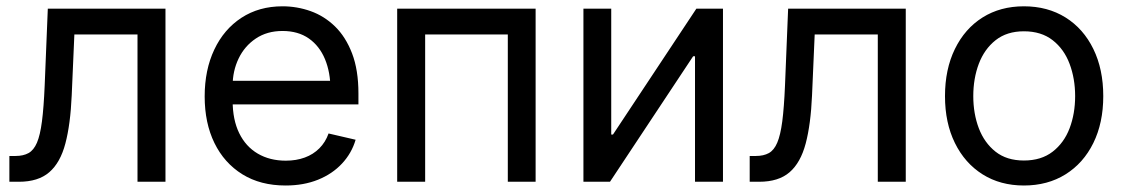

<svg xmlns="http://www.w3.org/2000/svg" viewBox="-20 -568 3516 600"><path d="M9.3 0V-80.6H28.8Q52.7 -80.6 69.1 -89.6Q85.4 -98.6 95.5 -122.1Q105.5 -145.5 111.1 -188.7Q116.7 -231.9 119.6 -300.3L129.4 -541H497.1V0H409.7V-460.4H212.4L204.1 -270Q200.2 -179.7 184.3 -119.6Q168.5 -59.6 134 -29.8Q99.6 0 39.1 0Z M872.6 11.7Q793.9 11.7 737.3 -23.4Q680.7 -58.6 650.1 -121.1Q619.6 -183.6 619.6 -266.6Q619.6 -349.6 649.7 -413.1Q679.7 -476.6 734.6 -512.5Q789.6 -548.3 862.8 -548.3Q908.2 -548.3 950.7 -533.2Q993.2 -518.1 1026.9 -485.4Q1060.5 -452.6 1080.3 -400.9Q1100.1 -349.1 1100.1 -275.9V-241.7H676.3V-315.4H1053.2L1012.7 -288.6Q1012.7 -341.8 995.6 -383.1Q978.5 -424.3 945.1 -447.8Q911.6 -471.2 862.8 -471.2Q814.5 -471.2 779.3 -447.5Q744.1 -423.8 725.6 -385Q707 -346.2 707 -300.3V-253.4Q707 -193.8 727.5 -151.9Q748 -109.9 785.6 -87.9Q823.2 -65.9 873 -65.9Q905.8 -65.9 932.4 -75.7Q959 -85.4 978 -104.5Q997.1 -123.5 1006.8 -150.9L1091.3 -131.3Q1079.1 -89.4 1048.8 -56.9Q1018.6 -24.4 973.6 -6.3Q928.7 11.7 872.6 11.7Z M1653.8 -541V0H1566.9V-460.4H1308.6V0H1221.2V-541Z M2239.3 0H2151.9V-392.1H2146L1886.2 0H1803.2V-541H1890.1V-147.5H1895.5L2156.2 -541H2239.3Z M2322.8 0V-80.6H2342.3Q2366.2 -80.6 2382.6 -89.6Q2398.9 -98.6 2408.9 -122.1Q2418.9 -145.5 2424.6 -188.7Q2430.2 -231.9 2433.1 -300.3L2442.9 -541H2810.5V0H2723.1V-460.4H2525.9L2517.6 -270Q2513.7 -179.7 2497.8 -119.6Q2481.9 -59.6 2447.5 -29.8Q2413.1 0 2352.5 0Z M3179.7 11.7Q3106 11.7 3050.5 -23.2Q2995.1 -58.1 2964.1 -121.1Q2933.1 -184.1 2933.1 -267.6Q2933.1 -351.6 2964.1 -415Q2995.1 -478.5 3050.5 -513.4Q3106 -548.3 3179.7 -548.3Q3253.9 -548.3 3309.8 -513.4Q3365.7 -478.5 3396.7 -415Q3427.7 -351.6 3427.7 -267.6Q3427.7 -184.1 3396.7 -121.1Q3365.7 -58.1 3309.8 -23.2Q3253.9 11.7 3179.7 11.7ZM3179.7 -66.4Q3233.9 -66.4 3269.5 -94Q3305.2 -121.6 3322.5 -167.2Q3339.8 -212.9 3339.8 -267.6Q3339.8 -322.3 3322.5 -368.4Q3305.2 -414.6 3269.5 -442.4Q3233.9 -470.2 3179.7 -470.2Q3126.5 -470.2 3091.3 -442.4Q3056.2 -414.6 3038.8 -368.7Q3021.5 -322.8 3021.5 -267.6Q3021.5 -212.9 3038.8 -167.2Q3056.2 -121.6 3091.1 -94Q3126 -66.4 3179.7 -66.4Z"/></svg>

Font: Inter 17pt
Style: Regular
Weight: 400
Version: Version 4.001;git-66647c0bb